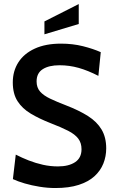

<svg xmlns="http://www.w3.org/2000/svg" viewBox="-20 -934 583 968"><path d="M259 14Q220 14 179.8 7.5Q139.5 1 104.5 -9.2Q69.5 -19.5 45 -31L59.5 -154.5Q90.5 -138.5 125 -125Q159.5 -111.5 196.8 -103.2Q234 -95 272 -95Q326.5 -95 358.8 -116.5Q391 -138 391 -181.5Q391 -213.5 374.5 -235.2Q358 -257 323.2 -274.8Q288.5 -292.5 234 -313.5Q178 -335.5 135.2 -361Q92.5 -386.5 68.5 -423.8Q44.5 -461 44.5 -518.5Q44.5 -576 72.8 -620Q101 -664 155.5 -689Q210 -714 287.5 -714Q347 -714 398.5 -701Q450 -688 488 -671L476 -551.5Q423.5 -578.5 376.5 -591.8Q329.5 -605 280 -605Q226.5 -605 195.5 -585.2Q164.5 -565.5 164.5 -523.5Q164.5 -492.5 182 -472.5Q199.5 -452.5 232.5 -436.8Q265.5 -421 312.5 -403Q378.5 -377.5 423.8 -348.8Q469 -320 492.2 -280.8Q515.5 -241.5 515.5 -186Q515.5 -145.5 501 -109.2Q486.5 -73 456 -45.2Q425.5 -17.5 376.8 -1.8Q328 14 259 14ZM204 -761V-826L377 -913.5V-813Z"/></svg>

Font: Cabin SemiCondensed SemiBold
Style: Regular
Weight: 600
Width: 4
Designer: Pablo Impallari
Foundry: Pablo Impallari. http://www.impallari.com Igino Marini. http://www.ikern.com
Version: Version 3.001